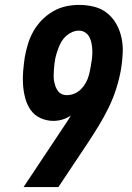

<svg xmlns="http://www.w3.org/2000/svg" viewBox="-20 -763 540 783"><path d="M76 0 233 -236Q242 -250 251.5 -264Q261 -278 269 -292Q253 -281 234.5 -275.5Q216 -270 198 -270Q170 -270 145 -281.5Q120 -293 105 -314.5Q90 -336 83 -362.5Q76 -389 74 -417Q72 -445 74.5 -473.5Q77 -502 81 -530Q86 -557 94 -583.5Q102 -610 116 -635Q130 -660 150.5 -681Q171 -702 196 -716.5Q221 -731 248 -737Q275 -743 302 -743Q334 -743 364 -735.5Q394 -728 417 -709.5Q440 -691 454.5 -665Q469 -639 475.5 -609Q482 -579 480.5 -547Q479 -515 474 -483Q467 -443 454.5 -403Q442 -363 423.5 -325Q405 -287 382.5 -250Q360 -213 336 -177L218 0ZM253 -375Q269 -375 284 -381.5Q299 -388 310.5 -399.5Q322 -411 330 -425.5Q338 -440 342 -455Q345 -465 347 -476Q349 -487 351 -497V-500Q354 -514 355.5 -528.5Q357 -543 356.5 -557Q356 -571 353.5 -585Q351 -599 345 -611Q339 -623 327.5 -630.5Q316 -638 302 -638Q288 -638 275 -632.5Q262 -627 250.5 -617Q239 -607 231.5 -594.5Q224 -582 219 -569Q214 -556 210 -542.5Q206 -529 204 -516V-513Q202 -506 202 -501.5Q202 -497 201 -491.5Q200 -486 200 -481Q200 -476 199.5 -470.5Q199 -465 199 -459.5Q199 -454 199 -449Q199 -444 199.5 -438.5Q200 -433 201.5 -428Q203 -423 204 -418Q205 -413 207 -408.5Q209 -404 211.5 -399.5Q214 -395 217 -391Q220 -387 224 -384Q228 -381 232.5 -379Q237 -377 242.5 -376Q248 -375 253 -375Z"/></svg>

Font: Iosevka Extrabold Oblique
Style: Regular
Weight: 800
Italic angle: -9°
Monospace: yes
Designer: Belleve Invis
Foundry: Belleve Invis
Version: Version 32.5.0; ttfautohint (v1.8.4)